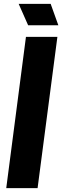

<svg xmlns="http://www.w3.org/2000/svg" viewBox="-20 -970 323 990"><path d="M76.2 -950.2H241.2L280.8 -839.8H125ZM275.9 -779.8 173.8 0H12.2L113.8 -779.8Z"/></svg>

Font: Cooper Hewitt
Style: Bold Italic
Weight: 712
Designer: Village Type and Design LLC
Foundry: Cooper Hewitt Smithsonian Design Museum
Version: 1.000